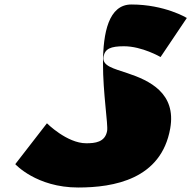

<svg xmlns="http://www.w3.org/2000/svg" viewBox="-20 -813 852 855"><path d="M565 -793C362 -793 467 -286 457 -230C448 -179 402 -175 364 -175C278 -175 189 -264 189 -264L48 -82C48 -82 142 22 328 22C486 22 698 -14 738 -241C766 -399 644 -455 548 -487C486 -508 434 -519 441 -560C447 -596 473 -607 532 -607C613 -607 695 -559 695 -559L812 -733C812 -733 714 -793 565 -793Z"/></svg>

Font: Hussar Dziwak
Style: Kur
Weight: 400
Version: Version 1.022